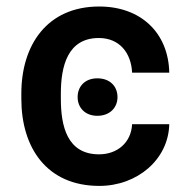

<svg xmlns="http://www.w3.org/2000/svg" viewBox="-20 -573 597 602"><path d="M223.4 -268.5C223.4 -236.2 246.1 -209.9 285.2 -209.9C324.6 -209.9 348.4 -235.8 348.4 -268.5C348.4 -301.8 325.3 -327.4 285.2 -327.4C246.1 -327.4 223.4 -301.8 223.4 -268.5ZM46.9 -263.1C46.9 -110.1 126.4 9.9 291.5 9.9C409.8 9.9 508.2 -72.4 510.7 -183.6H394.2C391.3 -125.4 347.3 -89.1 290.5 -89.1C190.7 -89.1 170.8 -177.2 170.8 -263.1V-279.5C170.8 -365.1 191.8 -453.8 289.8 -453.8C354.8 -453.8 391.3 -407 394.2 -345.2H510.7C508.2 -470.2 421.5 -552.6 291.2 -552.6C127.5 -552.6 46.9 -431.8 46.9 -279.5Z"/></svg>

Font: Magic Ui Pro Semi Bold
Style: Regular
Weight: 600
Designer: Stefan Endress, Andreas Faust
Version: Version 1.000;FEAKit 1.0